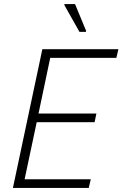

<svg xmlns="http://www.w3.org/2000/svg" viewBox="-20 -932 607 952"><path d="M44 0 190 -688H567L557 -645H229L171 -369H458L449 -326H162L102 -43H430L420 0ZM374 -774 299 -907 300 -912H352L407 -779L406 -774Z"/></svg>

Font: Saira Semi Condensed ExtraLight
Style: Italic
Weight: 200
Width: 4
Italic angle: -12°
Designer: Hector Gatti with collaboration of the Omnibus-Type team
Foundry: Omnibus-Type
Version: Version 1.001; ttfautohint (v1.8)